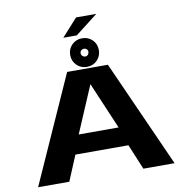

<svg xmlns="http://www.w3.org/2000/svg" viewBox="-103 -1100 1151 1197"><g transform="rotate(-10 472.5 -501.0)"><path d="M41 0H238.5L305.5 -160H641L707.5 0H905L602 -676.5H344ZM347.5 -280 473 -574.5H474.5L600 -280ZM472 -686Q510.5 -686 536.5 -712.2Q562.5 -738.5 562.5 -776.5Q562.5 -815.5 536.5 -841.2Q510.5 -867 472 -867Q433.5 -867 407.2 -841.2Q381 -815.5 381 -776.5Q381 -738.5 407.2 -712.2Q433.5 -686 472 -686ZM472 -751.5Q462.5 -751.5 454.8 -759Q447 -766.5 447 -776.5Q447 -787.5 454.8 -794.2Q462.5 -801 472 -801Q482.5 -801 489.5 -794.2Q496.5 -787.5 496.5 -776.5Q496.5 -766.5 489.5 -759Q482.5 -751.5 472 -751.5ZM357.5 -890.5H443L586 -1001.5H458Z"/></g></svg>

Font: Anybody Expanded
Style: Bold
Weight: 700
Width: 7
Designer: Tyler Finck
Foundry: Etcetera Type Company
Version: Version 1.113;gftools[0.9.25]